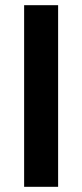

<svg xmlns="http://www.w3.org/2000/svg" viewBox="-20 -720 317 740"><path d="M73 0V-700H204V0Z"/></svg>

Font: Panamera
Style: Bold
Weight: 700
Designer: Bastien Sozeau
Foundry: NBR — Bastien Sozeau
Version: Version 3.002; ttfautohint (v1.8.4.7-5d5b);gftools[0.9.33]